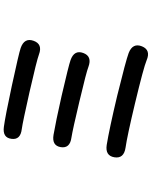

<svg xmlns="http://www.w3.org/2000/svg" viewBox="89 -893 822 1040"><g transform="rotate(-90 500.0 -373.0)"><path d="M769 -15Q749 34 693 10Q655 -6 459 -53Q283 -95 220 -104Q160 -113 168 -164Q176 -215 235 -206Q321 -192 502 -149Q693 -102 733 -87Q789 -65 769 -15ZM733 -333Q715 -284 658 -305Q631 -316 470 -354Q319 -390 275 -397Q215 -405 223 -455Q231 -504 290 -494Q360 -482 502 -450Q666 -412 694 -402Q751 -382 733 -333ZM799 -602Q781 -552 725 -573Q693 -585 522 -624Q358 -661 321 -666Q261 -673 268 -722Q274 -771 333 -763Q392 -755 555 -720Q731 -682 760 -672Q817 -652 799 -602Z"/></g></svg>

Font: Resource Han Rounded CN Medium
Style: Regular
Weight: 500
Designer: Cyano Hao (round all glyphs); Ryoko NISHIZUKA 西塚涼子 (kana, bopomofo & ideographs); Paul D. Hunt (Latin, Greek & Cyrillic)
Foundry: Cyano Hao
Version: 0.990